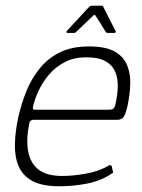

<svg xmlns="http://www.w3.org/2000/svg" viewBox="-20 -645 495 670"><path d="M44 -237Q55 -285 73 -329Q91 -373 120 -408Q149 -443 190.5 -463Q232 -483 290 -483Q349 -483 380.5 -465Q412 -447 424 -416.5Q436 -386 434.5 -349.5Q433 -313 425 -276Q417 -241 409 -234Q401 -227 390 -227H95Q94 -227 89 -225Q84 -223 82 -214Q71 -160 78 -118.5Q85 -77 113.5 -54Q142 -31 197 -31Q233 -31 277 -38.5Q321 -46 354 -64Q357 -67 362.5 -68.5Q368 -70 370 -64L374 -47Q376 -44 374.5 -42.5Q373 -41 368 -38Q332 -14 284.5 -4.5Q237 5 187 5Q127 5 93 -13.5Q59 -32 45 -65Q31 -98 32 -142Q33 -186 44 -237ZM383 -282Q390 -313 391 -342Q392 -371 382 -394.5Q372 -418 348 -431.5Q324 -445 281 -445Q239 -445 207.5 -429Q176 -413 153.5 -387.5Q131 -362 117 -333Q103 -304 96 -277Q94 -269 95 -265.5Q96 -262 104 -262Q168 -262 231.5 -262Q295 -262 359 -262Q370 -262 375 -265.5Q380 -269 383 -282ZM215 -530Q212 -530 212 -532.5Q212 -535 213 -537L292 -622Q295 -625 299 -625H335Q339 -625 340 -622L383 -537Q385 -535 383.5 -532.5Q382 -530 379 -530H355Q351 -530 349 -534L313 -591Q310 -595 306 -591L246 -534Q243 -530 239 -530Z"/></svg>

Font: Glory Thin ExtraLight
Style: Italic
Weight: 250
Italic angle: -12°
Version: Version 1.011